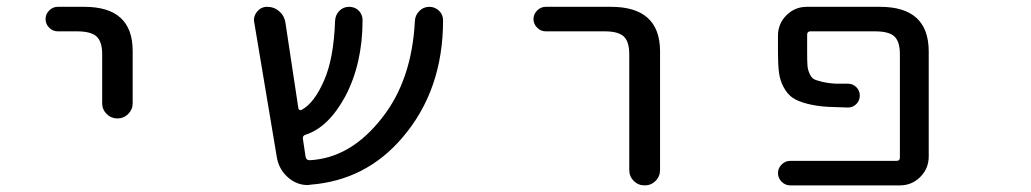

<svg xmlns="http://www.w3.org/2000/svg" viewBox="-20 -567 3040 566"><path d="M150.4 -474.6Q135.7 -474.6 125 -485.4Q114.3 -496.1 114.3 -510.7Q114.3 -525.4 125 -536.1Q135.7 -546.9 150.4 -546.9H228.5Q371.1 -546.9 371.1 -417V-262.7Q371.1 -244.1 357.9 -231Q344.7 -217.8 326.2 -217.8Q307.6 -217.8 294.4 -231Q281.2 -244.1 281.2 -262.7V-407.2Q281.2 -444.3 264.6 -459.5Q248 -474.6 207 -474.6Z M1275.4 -534.2Q1286.1 -523.4 1286.1 -506.8Q1286.1 -300.8 1166 -161.1Q1058.6 -35.2 894.5 -22.5Q890.6 -21.5 886.7 -21.5Q855.5 -21.5 830.1 -43Q801.8 -67.4 795.9 -104.5L729.5 -501Q728.5 -504.9 728.5 -507.8Q728.5 -521.5 738.3 -533.2Q750 -546.9 767.6 -546.9Q788.1 -546.9 803.2 -533.7Q818.4 -520.5 821.3 -501L859.4 -249Q859.4 -245.1 862.8 -243.2Q866.2 -241.2 869.1 -243.2Q906.2 -262.7 935.5 -330.1Q963.9 -394.5 967.8 -505.9Q968.8 -523.4 980.5 -535.2Q992.2 -546.9 1009.3 -546.9Q1026.4 -546.9 1038.1 -535.2Q1048.8 -523.4 1048.8 -507.8Q1048.8 -379.9 998 -283.2Q948.2 -191.4 880.9 -169.9Q871.1 -167 873 -157.2L880.9 -104.5Q882.8 -94.7 892.6 -94.7Q1013.7 -100.6 1106.4 -219.7Q1194.3 -331.1 1203.1 -505.9Q1204.1 -522.5 1216.3 -534.7Q1228.5 -546.9 1245.6 -546.9Q1262.7 -546.9 1275.4 -534.2Z M1588.9 -474.6Q1574.2 -474.6 1563.5 -485.4Q1552.7 -496.1 1552.7 -510.7Q1552.7 -525.4 1563.5 -536.1Q1574.2 -546.9 1588.9 -546.9H1781.2Q1924.8 -546.9 1925.8 -417V-66.4Q1925.8 -46.9 1912.6 -33.7Q1899.4 -20.5 1880.4 -20.5Q1861.3 -20.5 1848.1 -33.7Q1835 -46.9 1835 -66.4V-407.2Q1835 -444.3 1818.8 -459.5Q1802.7 -474.6 1762.7 -474.6Z M2574.2 -546.9Q2716.8 -546.9 2717.8 -417V-105.5Q2717.8 -70.3 2692.9 -45.4Q2668 -20.5 2632.8 -20.5H2309.6Q2294.9 -20.5 2284.2 -31.2Q2273.4 -42 2273.4 -56.6Q2273.4 -71.3 2284.2 -82Q2294.9 -92.8 2309.6 -92.8H2623Q2632.8 -92.8 2632.8 -102.5V-407.2Q2632.8 -444.3 2616.7 -459.5Q2600.6 -474.6 2559.6 -474.6H2369.1Q2359.4 -474.6 2359.4 -464.8V-412.1Q2359.4 -385.7 2360.4 -373.5Q2361.3 -361.3 2366.7 -349.6Q2372.1 -337.9 2378.9 -334Q2385.7 -330.1 2404.3 -325.7Q2422.9 -321.3 2445.3 -320.3Q2458 -320.3 2479.5 -320.3Q2494.1 -320.3 2504.4 -310.1Q2514.6 -299.8 2514.6 -285.2Q2514.6 -270.5 2504.4 -260.3Q2494.1 -250 2479.5 -250Q2445.3 -251 2421.9 -252Q2387.7 -253.9 2359.4 -261.2Q2331.1 -268.6 2315.9 -279.3Q2300.8 -290 2290 -310.1Q2279.3 -330.1 2276.4 -353Q2273.4 -376 2273.4 -412.1V-461.9Q2273.4 -497.1 2298.3 -522Q2323.2 -546.9 2358.4 -546.9Z"/></svg>

Font: Rounded-X Mgen+ 1mn regular
Style: Regular
Weight: 400
Designer: [Source Han Sans]
Ryoko NISHIZUKA  (kana & ideographs); Paul D. Hunt (Latin, Greek & Cyrillic); Wenlong ZHANG  (bopomofo
Version: Version 1.059.20150602